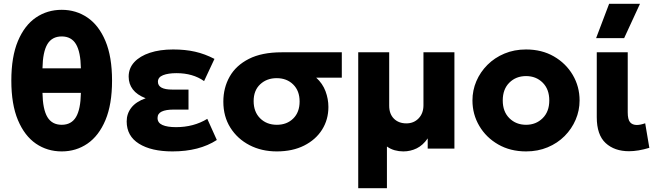

<svg xmlns="http://www.w3.org/2000/svg" viewBox="-20 -787 3478 1017"><path d="M307 15Q230.5 15 170.2 -26.2Q110 -67.5 75 -150.8Q40 -234 40 -360Q40 -486.5 75 -569.8Q110 -653 170.2 -694Q230.5 -735 307 -735Q383 -735 443.2 -694Q503.5 -653 538.5 -569.8Q573.5 -486.5 573.5 -360Q573.5 -234 538.5 -150.8Q503.5 -67.5 443.2 -26.2Q383 15 307 15ZM205 -425H408.5Q407 -512 382.5 -553Q358 -594 307 -594Q255.5 -594 231 -553Q206.5 -512 205 -425ZM307 -126Q358 -126 382.5 -167Q407 -208 408.5 -295H205Q206.5 -208 231 -167Q255.5 -126 307 -126Z M893.5 15Q781.5 15 716.2 -25.8Q651 -66.5 651 -144Q651 -185 675.8 -216.8Q700.5 -248.5 751.5 -266.5Q705.5 -284.5 683.5 -313.5Q661.5 -342.5 661.5 -381Q661.5 -425.5 691.2 -457.8Q721 -490 774 -507.5Q827 -525 897 -525Q961.5 -525 1013.2 -513.2Q1065 -501.5 1116 -475L1061 -357.5Q1001.5 -399.5 915 -399.5Q871 -399.5 843.8 -388.8Q816.5 -378 816.5 -354Q816.5 -312.5 892.5 -312.5H978.5V-206.5H898.5Q858.5 -206.5 836.5 -196Q814.5 -185.5 814.5 -162Q814.5 -136.5 840.2 -125Q866 -113.5 912.5 -113.5Q1006 -113.5 1078 -157.5L1128.5 -45.5Q1035.5 15 893.5 15Z M1446 15Q1365.5 15 1301.5 -18.2Q1237.5 -51.5 1200.2 -110.8Q1163 -170 1163 -248.5Q1163 -322 1196.5 -381.2Q1230 -440.5 1298.5 -475.2Q1367 -510 1472 -510H1790.5V-375.5H1655Q1689 -344.5 1704.2 -303.8Q1719.5 -263 1719.5 -220.5Q1719.5 -153.5 1686 -100.2Q1652.5 -47 1591 -16Q1529.5 15 1446 15ZM1446.5 -126Q1499.5 -126 1533.2 -159.2Q1567 -192.5 1567 -249.5Q1567 -306 1533 -339.5Q1499 -373 1445.5 -373Q1393 -373 1358.2 -340.5Q1323.5 -308 1323.5 -251.5Q1323.5 -194.5 1358 -160.2Q1392.5 -126 1446.5 -126Z M1877.5 210V-510H2041.5V-227Q2041.5 -183.5 2066.5 -158.5Q2091.5 -133.5 2132.5 -133.5Q2172 -133.5 2197.5 -160.2Q2223 -187 2223 -229.5V-510H2387V0H2245.5V-54Q2220.5 -17.5 2187.2 -1.2Q2154 15 2116.5 15Q2093 15 2070.5 8.8Q2048 2.5 2029.5 -11V210Z M2766.5 15Q2683 15 2619 -21.8Q2555 -58.5 2518.8 -120Q2482.5 -181.5 2482.5 -255Q2482.5 -308.5 2503.2 -357Q2524 -405.5 2562 -443.5Q2600 -481.5 2652 -503.2Q2704 -525 2766.5 -525Q2850 -525 2913.8 -488.2Q2977.5 -451.5 3013.8 -390Q3050 -328.5 3050 -255Q3050 -201.5 3029.2 -153Q3008.5 -104.5 2970.8 -66.5Q2933 -28.5 2881 -6.8Q2829 15 2766.5 15ZM2766.5 -126Q2819 -126 2854.2 -160.8Q2889.5 -195.5 2889.5 -255Q2889.5 -314.5 2854.5 -349.2Q2819.5 -384 2766.5 -384Q2713 -384 2678 -349.2Q2643 -314.5 2643 -255Q2643 -195.5 2678.2 -160.8Q2713.5 -126 2766.5 -126Z M3312 14Q3235 14 3188 -29.2Q3141 -72.5 3141 -166.5V-510H3305V-192Q3305 -154.5 3317.2 -139.8Q3329.5 -125 3353.5 -125Q3371.5 -125 3397.5 -134L3419.5 -4Q3360 14 3312 14ZM3137.5 -585 3206.5 -767H3370L3286 -585Z"/></svg>

Font: Geologica
Style: Bold
Weight: 700
Designer: Sindre Bremnes, Frode Helland
Foundry: Monokrom Skriftforlag AS
Version: Version 1.010; ttfautohint (v1.8.4.7-5d5b);gftools[0.9.28]